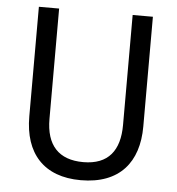

<svg xmlns="http://www.w3.org/2000/svg" viewBox="-52 -763 758 822"><g transform="rotate(5 327.0 -352.0)"><path d="M572 -242V-714H485V-241C485 -132 437 -68 329 -68C223 -68 169 -127 169 -240V-714H82V-243C82 -84 166 10 325 10C492 10 572 -89 572 -242Z"/></g></svg>

Font: Noto Sans Arabic SemCond
Style: Regular
Weight: 400
Width: 4
Designer: Monotype Design Team, Nadine Chahine, Nizar Qandah and Khaled Hosny
Foundry: Monotype Imaging Inc.
Version: Version 2.012